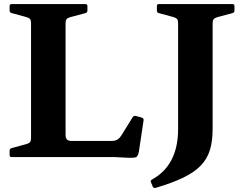

<svg xmlns="http://www.w3.org/2000/svg" viewBox="-20 -769 1187 940"><path d="M37 0Q27 0 27 -10V-32Q27 -41 37 -44L107 -63Q124 -68 128 -74.5Q132 -81 132 -96V-653Q132 -668 128 -674.5Q124 -681 107 -686L37 -705Q27 -708 27 -717V-739Q27 -749 37 -749H398Q408 -749 408 -739V-718Q408 -708 399 -705L324 -685Q311 -681 306 -675Q301 -669 301 -651V-110Q301 -93 308 -86Q315 -79 330 -79H526Q544 -79 554.5 -85.5Q565 -92 573 -104L630 -196Q636 -204 646 -201L675 -193Q684 -190 683 -180L660 -27Q656 -5 647 0Q638 5 599 3L542 0ZM719 123Q715 115 724 110Q852 40 852 -138V-653Q852 -668 848 -674.5Q844 -681 827 -686L757 -705Q748 -708 748 -717V-739Q748 -749 757 -749H1118Q1128 -749 1128 -739V-718Q1128 -708 1119 -705L1044 -685Q1031 -681 1026 -675Q1021 -669 1021 -651V-138Q1021 -79 1008 -35.5Q995 8 963.5 41Q932 74 877.5 100.5Q823 127 741 151Q732 153 728 145Z"/></svg>

Font: Hahmlet
Style: Bold
Weight: 700
Designer: Minjoo Ham & Mark Frömberg
Foundry: hypertype
Version: Version 1.002; ttfautohint (v1.8.3)